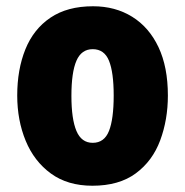

<svg xmlns="http://www.w3.org/2000/svg" viewBox="-20 -583 592 613"><path d="M516 -278Q516 -201 491.5 -135Q467 -69 413.5 -29.5Q360 10 275 10Q196 10 142.5 -29Q89 -68 62 -133.5Q35 -199 35 -278Q35 -361 61 -425.5Q87 -490 141 -526.5Q195 -563 277 -563Q348 -563 402 -529.5Q456 -496 486 -432.5Q516 -369 516 -278ZM208 -277Q208 -203 224 -165Q240 -127 276 -127Q313 -127 328 -165Q343 -203 343 -278Q343 -352 328 -389Q313 -426 276 -426Q240 -426 224 -389Q208 -352 208 -277Z"/></svg>

Font: Noto Sans Gujarati UI Condensed Black
Style: Regular
Weight: 900
Width: 3
Designer: Jelle Bosma - Monotype Design Team, Universal Thirst
Foundry: Monotype Imaging Inc.
Version: Version 2.106; ttfautohint (v1.8.4.7-5d5b)